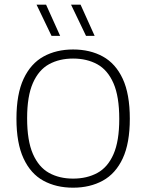

<svg xmlns="http://www.w3.org/2000/svg" viewBox="-20 -820 644 846"><path d="M302 7Q227.5 7 171.2 -23.8Q115 -54.5 83.8 -121.8Q52.5 -189 52.5 -297Q52.5 -405.5 84 -472.8Q115.5 -540 171.8 -571Q228 -602 302 -602Q377 -602 433.2 -571Q489.5 -540 520.8 -472.8Q552 -405.5 552 -297Q552 -189 520.8 -122Q489.5 -55 433 -24Q376.5 7 302 7ZM302 -33Q363 -33 409 -58Q455 -83 480.2 -140.8Q505.5 -198.5 505.5 -296Q505.5 -395 480 -453.2Q454.5 -511.5 408.8 -536.8Q363 -562 302 -562Q241.5 -562 196 -537Q150.5 -512 125 -454.2Q99.5 -396.5 99.5 -299Q99.5 -200 125 -141.8Q150.5 -83.5 196 -58.2Q241.5 -33 302 -33ZM359 -662 293 -799.5H335L397 -662ZM207 -662 141 -799.5H183L245 -662Z"/></svg>

Font: Encode Sans SC Condensed Thin ExtraLight
Style: Regular
Weight: 250
Version: Version 3.002